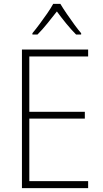

<svg xmlns="http://www.w3.org/2000/svg" viewBox="-20 -969 530 989"><path d="M434 0H93V-714H434V-678H131V-393H417V-358H131V-36H434ZM291 -949Q304 -927 323.5 -898.5Q343 -870 363 -842.5Q383 -815 398 -798V-791H372Q347 -816 320.5 -848.5Q294 -881 273 -910Q251 -882 224.5 -849Q198 -816 173 -791H147V-798Q163 -817 183.5 -844.5Q204 -872 223 -899.5Q242 -927 254 -949Z"/></svg>

Font: Noto Sans Gujarati SemiCondensed ExtraLight
Style: Regular
Weight: 200
Width: 4
Designer: Jelle Bosma - Monotype Design Team, Universal Thirst
Foundry: Monotype Imaging Inc.
Version: Version 2.106; ttfautohint (v1.8.4.7-5d5b)